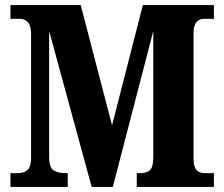

<svg xmlns="http://www.w3.org/2000/svg" viewBox="-20 -734 881 754"><path d="M21 0V-54H49Q74 -54 88 -66.5Q102 -79 102 -113V-600Q102 -634 89 -647Q76 -660 60 -660H21V-714H297L420 -242L541 -714H820V-660H779Q764 -660 752 -647.5Q740 -635 740 -603V-110Q740 -79 751.5 -66.5Q763 -54 786 -54H820V0H517V-54H530Q558 -54 570 -67Q582 -80 582 -118V-612L423 0H340L173 -612V-118Q173 -76 190.5 -65Q208 -54 239 -54H246V0Z"/></svg>

Font: Noto Serif Tamil Condensed ExtraBold
Style: Italic
Weight: 800
Width: 3
Italic angle: -12°
Designer: Indian Type Foundry, Tom Grace, and the Monotype Design Team
Foundry: Monotype Imaging Inc.
Version: Version 2.003; ttfautohint (v1.8.4.7-5d5b)